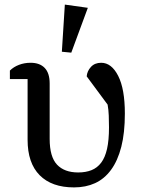

<svg xmlns="http://www.w3.org/2000/svg" viewBox="-20 -803 626 835"><path d="M23 -496Q39 -512 62.5 -521Q86 -530 113 -530Q153 -530 174.5 -507.5Q196 -485 196 -440V-199Q196 -121 228 -87Q260 -53 320 -53Q353 -53 378 -63Q403 -73 420 -95.5Q437 -118 445.5 -155.5Q454 -193 454 -249Q454 -275 453 -300.5Q452 -326 448 -348L357 -471Q359 -494 375.5 -512Q392 -530 420 -530Q465 -530 494 -473Q523 -416 523 -309Q523 -225 507.5 -164.5Q492 -104 463 -64.5Q434 -25 393.5 -6.5Q353 12 302 12Q205 12 152.5 -41Q100 -94 100 -195V-459H23ZM249 -578 262 -783 362 -769 290 -574Z"/></svg>

Font: IBM Plex Serif Text
Style: Regular
Weight: 450
Designer: Mike Abbink, Paul van der Laan, Pieter van Rosmalen
Foundry: Bold Monday
Version: Version 3.001